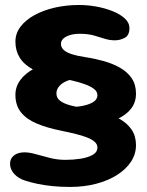

<svg xmlns="http://www.w3.org/2000/svg" viewBox="-20 -633 584 761"><path d="M258.2 107.9Q220 107.9 187.4 104.6Q154.8 101.2 128.1 95.6Q101.5 89.9 79.9 83Q52.2 74.1 36 56Q19.8 37.9 19.8 16Q19.8 -4.4 35.3 -16.8Q50.9 -29.2 76.9 -29.2Q96.6 -29.2 122.6 -21.8Q148.5 -14.4 178.3 -6.9Q208.1 0.6 239.2 0.6Q269.9 0.6 299.1 -3.9Q328.2 -8.4 347.2 -19.1Q366.1 -29.8 366.1 -48.4Q366.1 -60.8 355.8 -70.4Q345.5 -80 326.3 -87.7Q307.1 -95.4 280.2 -102Q253.4 -108.6 220.4 -115.4Q165.4 -126.5 125.1 -143.6Q84.8 -160.6 62.9 -188.1Q41.1 -215.6 41.1 -257Q41.1 -289.4 60.3 -315.5Q79.5 -341.6 113.2 -360Q147 -378.4 191.6 -388.1Q236.2 -397.9 286.9 -397.9L286.1 -320.1Q265 -320.1 246.1 -312.6Q227.1 -305 215.4 -292.1Q203.6 -279.1 203.6 -262.4Q203.6 -244.8 218.1 -233.6Q232.5 -222.5 258.8 -215.4Q285.1 -208.2 320 -202.9Q356.1 -197.5 391.4 -187.4Q426.8 -177.4 455.7 -160.8Q484.6 -144.2 501.8 -119Q519 -93.8 519 -57.6Q519 -22.5 499.4 7.6Q479.8 37.6 444.4 60.2Q409 82.8 361.4 95.3Q313.9 107.9 258.2 107.9ZM257.9 -129.8 239.2 -207.4Q269.9 -207.4 299.1 -211.9Q328.2 -216.4 347.2 -227.1Q366.1 -237.8 366.1 -256.4Q366.1 -269.9 352.8 -280.3Q339.5 -290.8 316.4 -299.2Q293.2 -307.6 263.4 -314.4Q233.5 -321.2 200.5 -328Q145.5 -339.1 110.2 -358.1Q75 -377.1 58.1 -404.7Q41.1 -432.2 41.1 -468Q41.1 -500.4 61.2 -527.1Q81.4 -553.8 116.4 -573Q151.5 -592.2 197.1 -602.8Q242.6 -613.2 293.2 -613.2Q327.4 -613.2 362.4 -606.9Q397.4 -600.5 427.1 -588.4Q456.9 -576.4 475 -559.5Q493.1 -542.6 493.1 -522Q493.1 -493.1 474.6 -483.2Q456 -473.2 435.5 -473.2Q414.4 -473.2 394.6 -479.6Q374.8 -486 351.4 -492.6Q328 -499.1 295.9 -499.1Q274.8 -499.1 257.9 -494.1Q241 -489.1 231.3 -480.2Q221.6 -471.4 221.6 -459.1Q221.6 -446 231.6 -435.9Q241.5 -425.9 263.3 -418.7Q285.1 -411.5 320 -406.1Q356.1 -400.8 391.4 -390.8Q426.8 -380.9 455.7 -364.6Q484.6 -348.2 501.8 -323.1Q519 -298 519 -261.9Q519 -226.8 499.2 -201.8Q479.4 -176.8 444 -160.8Q408.6 -144.8 361.1 -137.2Q313.5 -129.8 257.9 -129.8Z"/></svg>

Font: Gluten Thin
Style: Regular
Weight: 100
Designer: Tyler Finck
Foundry: Etcetera Type Company
Version: Version 1.300